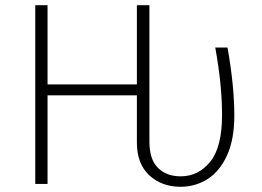

<svg xmlns="http://www.w3.org/2000/svg" viewBox="-20 -704 1002 735"><path d="M877 -262Q877 -170 849 -109Q821 -48 774.5 -18.5Q728 11 671 11Q599 11 551.5 -33Q504 -77 504 -158V-339H162V0H115V-684H162V-381H504V-684H552V-161Q552 -94 584.5 -61.5Q617 -29 672 -29Q739 -29 784.5 -84.5Q830 -140 830 -264Q830 -380 804 -522H851Q877 -375 877 -262Z"/></svg>

Font: FiraGO ExtraLight
Style: Regular
Weight: 200
Designer: bBox Type
Foundry: bBox Type GmbH
Version: Version 1.001